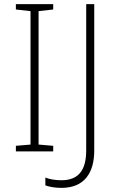

<svg xmlns="http://www.w3.org/2000/svg" viewBox="-20 -734 574 931"><path d="M238 0V-27L167 -33V-680L238 -688V-714H57V-688L128 -680V-33L57 -27V0ZM278 177C390 177 437 103 437 -4V-714H398V-5C398 86 365 140 278 140C248 140 219 135 200 127V165C218 171 242 177 278 177Z"/></svg>

Font: Noto Sans Gurmukhi UI ExtraLight
Style: Regular
Weight: 200
Designer: Jelle Bosma - Monotype Design Team
Foundry: Monotype Imaging Inc.
Version: Version 2.004